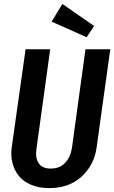

<svg xmlns="http://www.w3.org/2000/svg" viewBox="-20 -941 580 975"><path d="M296.9 -920.9 458 -809.1 419.9 -752 242.2 -831.1ZM540 -690.9 470.2 -189Q457.5 -102.1 394 -43.9Q330.6 14.2 230 14.2Q176.8 14.2 136.7 -3.2Q96.7 -20.5 74 -49.8Q51.3 -79.1 42.5 -116.5Q33.7 -153.8 40 -195.8L109.9 -690.9H234.9L165 -184.1Q158.7 -139.2 176.5 -112.1Q194.3 -85 237.8 -85Q283.7 -85 310.8 -114.3Q337.9 -143.6 345.2 -189L414.1 -690.9Z"/></svg>

Font: Fira Sans Compressed Medium
Style: Italic
Weight: 500
Width: 3
Italic angle: -8°
Designer: Carrois Corporate & Edenspiekermann AG
Foundry: Carrois Corporate GbR & Edenspiekermann AG
Version: Version 4.203;PS 004.203;hotconv 1.0.88;makeotf.lib2.5.64775